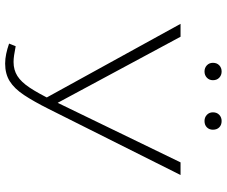

<svg xmlns="http://www.w3.org/2000/svg" viewBox="-86 -768 862 729"><g transform="rotate(90 344.5 -403.0)"><path d="M221 8Q203 8 184 4Q165 0 145 -7L155 -32Q176 -28 189.5 -26Q203 -24 215 -24Q245 -24 268 -38.5Q291 -53 312.5 -85.5Q334 -118 360 -171L596 -658H644L393 -157Q365 -101 340.5 -64Q316 -27 288 -9.5Q260 8 221 8ZM354 -142 70 -658H119L382 -169ZM251 -749Q237 -749 227.5 -758Q218 -767 218 -781Q218 -796 227.5 -805Q237 -814 251 -814Q265 -814 274.5 -805Q284 -796 284 -781Q284 -767 274.5 -758Q265 -749 251 -749ZM439 -749Q425 -749 415.5 -758Q406 -767 406 -781Q406 -796 415.5 -805Q425 -814 439 -814Q454 -814 463 -805Q472 -796 472 -781Q472 -767 463 -758Q454 -749 439 -749Z"/></g></svg>

Font: Ysabeau ExtraLight
Style: Regular
Weight: 250
Designer: Christian Thalmann (Catharsis Fonts)
Version: Version 2.002